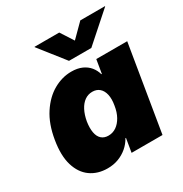

<svg xmlns="http://www.w3.org/2000/svg" viewBox="-177 -895 992 1040"><g transform="rotate(-30 319.0 -375.5)"><path d="M199.2 8.3Q137.7 8.3 93.5 -23.2Q49.3 -54.7 30.8 -116.2Q12.2 -177.7 27.3 -268.1Q42.5 -360.4 82.8 -421.6Q123 -482.9 177.2 -513.7Q231.4 -544.4 289.1 -544.4Q327.1 -544.4 354.5 -532.2Q381.8 -520 399.2 -498.8Q416.5 -477.5 423.8 -450.7H426.8L440.9 -535.6H634.3L545.9 0H352.5L366.7 -85.4H363.3Q347.7 -57.1 323 -36.1Q298.3 -15.1 267.3 -3.4Q236.3 8.3 199.2 8.3ZM291.5 -143.1Q318.8 -143.1 341.1 -158.4Q363.3 -173.8 378.9 -201.7Q394.5 -229.5 400.4 -268.1Q407.2 -306.6 400.9 -334.7Q394.5 -362.8 377.2 -377.9Q359.9 -393.1 333 -393.1Q306.2 -393.1 284.9 -377.9Q263.7 -362.8 249 -334.7Q234.4 -306.6 227.5 -268.1Q221.7 -229.5 226.8 -201.2Q231.9 -172.9 248.5 -158Q265.1 -143.1 291.5 -143.1ZM338.9 -760.3 390.6 -680.2 470.7 -760.3H625V-758.3L447.8 -601.1H308.1L184.1 -758.3L184.6 -760.3Z"/></g></svg>

Font: Inter 20pt Black
Style: Italic
Weight: 900
Italic angle: -9.3988°
Version: Version 4.001;git-66647c0bb